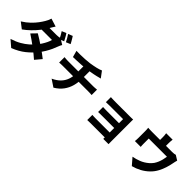

<svg xmlns="http://www.w3.org/2000/svg" viewBox="215 -2173 3569 3569"><g transform="rotate(45 2000.0 -388.0)"><path d="M783 -826Q796 -808 810.5 -782.5Q825 -757 838.5 -732Q852 -707 862 -689L774 -652Q758 -682 737 -722Q716 -762 696 -790ZM904 -872Q917 -853 932 -828Q947 -803 961 -778.5Q975 -754 984 -736L897 -699Q882 -730 859.5 -769.5Q837 -809 817 -837ZM411 -447Q457 -421 512 -385.5Q567 -350 624 -311Q681 -272 731 -236.5Q781 -201 814 -173L709 -48Q676 -78 627 -118Q578 -158 521.5 -200Q465 -242 410 -280.5Q355 -319 313 -346ZM885 -614Q876 -599 866 -578.5Q856 -558 849 -537Q834 -493 808.5 -437.5Q783 -382 748 -323.5Q713 -265 668 -209Q597 -120 497.5 -40Q398 40 254 96L125 -15Q233 -49 310 -93.5Q387 -138 442.5 -187Q498 -236 540 -285Q572 -323 602 -370Q632 -417 654 -463.5Q676 -510 684 -546H355L405 -671H680Q704 -671 730 -674.5Q756 -678 773 -683ZM556 -770Q537 -742 518.5 -710Q500 -678 490 -662Q455 -600 401.5 -531.5Q348 -463 283 -400Q218 -337 149 -288L30 -380Q118 -435 179 -494.5Q240 -554 281 -609.5Q322 -665 347 -708Q360 -727 374.5 -759.5Q389 -792 397 -820Z M1149 -725Q1188 -724 1247 -724.5Q1306 -725 1371.5 -729Q1437 -733 1491 -740Q1530 -746 1567 -753Q1604 -760 1636.5 -767.5Q1669 -775 1696 -784Q1723 -793 1742 -802L1833 -680Q1804 -674 1783.5 -668Q1763 -662 1750 -659Q1718 -652 1683 -644.5Q1648 -637 1610.5 -631.5Q1573 -626 1535 -620Q1478 -612 1413 -607.5Q1348 -603 1287.5 -600.5Q1227 -598 1184 -597ZM1188 -33Q1278 -74 1334.5 -131.5Q1391 -189 1417.5 -264Q1444 -339 1444 -430Q1444 -430 1444 -450.5Q1444 -471 1444 -515Q1444 -559 1444 -631L1590 -647Q1590 -620 1590 -591Q1590 -562 1590 -533.5Q1590 -505 1590 -482.5Q1590 -460 1590 -446.5Q1590 -433 1590 -433Q1590 -334 1565.5 -243Q1541 -152 1484.5 -74.5Q1428 3 1330 62ZM1075 -485Q1097 -483 1121 -481Q1145 -479 1169 -479Q1182 -479 1221 -479Q1260 -479 1316 -479Q1372 -479 1435.5 -479Q1499 -479 1563.5 -479Q1628 -479 1684.5 -479Q1741 -479 1781 -479Q1821 -479 1836 -479Q1847 -479 1864.5 -480Q1882 -481 1900.5 -482.5Q1919 -484 1929 -485V-343Q1908 -345 1884 -346Q1860 -347 1838 -347Q1825 -347 1785 -347Q1745 -347 1688.5 -347Q1632 -347 1567 -347Q1502 -347 1437.5 -347Q1373 -347 1316.5 -347Q1260 -347 1221 -347Q1182 -347 1170 -347Q1147 -347 1121 -346Q1095 -345 1075 -343Z M2210 -569Q2224 -568 2247 -567Q2270 -566 2295 -565.5Q2320 -565 2340 -565Q2367 -565 2405 -565Q2443 -565 2486.5 -565Q2530 -565 2573 -565Q2616 -565 2653.5 -565Q2691 -565 2716 -565Q2734 -565 2759 -565.5Q2784 -566 2797 -567Q2796 -556 2796 -533.5Q2796 -511 2796 -494Q2796 -484 2796 -448.5Q2796 -413 2796 -363Q2796 -313 2796 -257Q2796 -201 2796 -147.5Q2796 -94 2796 -53Q2796 -12 2796 8Q2796 20 2796.5 43Q2797 66 2797 80H2658Q2659 67 2659 41.5Q2659 16 2659 1Q2659 -24 2659 -64Q2659 -104 2659 -151Q2659 -198 2659 -245Q2659 -292 2659 -333.5Q2659 -375 2659 -403.5Q2659 -432 2659 -440Q2649 -440 2627.5 -440Q2606 -440 2577.5 -440Q2549 -440 2517 -440Q2485 -440 2452.5 -440Q2420 -440 2391 -440Q2362 -440 2340 -440Q2320 -440 2294.5 -439.5Q2269 -439 2246 -438Q2223 -437 2210 -437ZM2237 -336Q2258 -335 2290.5 -334Q2323 -333 2352 -333Q2364 -333 2394 -333Q2424 -333 2464 -333Q2504 -333 2546 -333Q2588 -333 2626 -333Q2664 -333 2690 -333Q2716 -333 2723 -333V-207Q2716 -207 2690 -207Q2664 -207 2626 -207Q2588 -207 2546 -207Q2504 -207 2464 -207Q2424 -207 2394 -207Q2364 -207 2352 -207Q2323 -207 2289.5 -207Q2256 -207 2237 -205ZM2200 -92Q2212 -91 2236 -89.5Q2260 -88 2287 -88Q2303 -88 2338 -88Q2373 -88 2418.5 -88Q2464 -88 2513 -88Q2562 -88 2606 -88Q2650 -88 2681.5 -88Q2713 -88 2724 -88V41Q2710 41 2677 41Q2644 41 2599.5 41Q2555 41 2507.5 41Q2460 41 2415 41Q2370 41 2336 41Q2302 41 2287 41Q2266 41 2239 42Q2212 43 2200 43Z M3581 -821Q3577 -787 3575.5 -767.5Q3574 -748 3574 -724Q3574 -711 3574 -683.5Q3574 -656 3574 -626.5Q3574 -597 3574 -577H3419Q3419 -600 3419 -629.5Q3419 -659 3419 -685Q3419 -711 3419 -724Q3419 -748 3417.5 -767.5Q3416 -787 3411 -821ZM3916 -605Q3910 -588 3904.5 -562Q3899 -536 3896 -521Q3889 -483 3880 -447.5Q3871 -412 3860 -377.5Q3849 -343 3835 -309.5Q3821 -276 3803 -242Q3763 -166 3700 -105.5Q3637 -45 3559 -2.5Q3481 40 3392 63L3277 -70Q3313 -76 3354.5 -88Q3396 -100 3429 -113Q3468 -128 3507 -151.5Q3546 -175 3581 -205.5Q3616 -236 3644 -274Q3668 -310 3685 -350Q3702 -390 3713 -433.5Q3724 -477 3730 -522H3252Q3252 -509 3252 -491Q3252 -473 3252 -452.5Q3252 -432 3252 -414.5Q3252 -397 3252 -385Q3252 -367 3253 -345Q3254 -323 3256 -307H3103Q3105 -327 3106.5 -351Q3108 -375 3108 -396Q3108 -408 3108 -431.5Q3108 -455 3108 -481Q3108 -507 3108 -530.5Q3108 -554 3108 -569Q3108 -586 3107 -612.5Q3106 -639 3103 -657Q3130 -655 3154 -654Q3178 -653 3208 -653H3734Q3766 -653 3786.5 -656Q3807 -659 3821 -664Z"/></g></svg>

Font: Noto Sans JP ExtraBold
Style: Regular
Weight: 800
Designer: Ryoko NISHIZUKA  (kana, bopomofo & ideographs); Paul D. Hunt (Latin, Greek & Cyrillic); Sandoll Communications , Soo-you
Foundry: Adobe
Version: Version 2.004-H2;hotconv 1.0.118;makeotfexe 2.5.65603